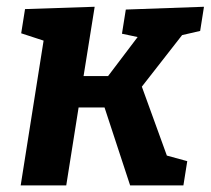

<svg xmlns="http://www.w3.org/2000/svg" viewBox="-20 -559 635 579"><path d="M42.4 0 122.1 -503.7 171.1 -417 43.9 -458.6 55.5 -531.6 265.5 -538.6 228.9 -310.2 210.6 -329.7H332.8L294.5 -314.5L403.9 -459L411.6 -443.8L347.8 -457.3L359.4 -530.2L595.1 -538.6L583.6 -465.7L500.8 -446.6L541.2 -468.6L393.6 -279.5L401.2 -315.7L488.5 -75.2L471.3 -93.1L544.7 -73L533.1 0H372.4L290 -250.9L308.6 -235H195L220 -253.6L179.8 0Z"/></svg>

Font: Bitter Thin
Style: Italic
Weight: 100
Italic angle: -9°
Designer: Sol Matas, and Bitter project Authors
Foundry: Sol Matas
Version: Version 2.002